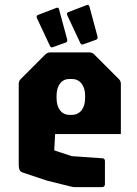

<svg xmlns="http://www.w3.org/2000/svg" viewBox="-20 -764 558 784"><path d="M284 0Q279 0 273.2 -1.5Q267.5 -3 262.5 -4L173.5 -26L71.5 -60Q56.5 -65 56.5 -89V-421.5Q56.5 -433.5 65 -441.5L165 -541.5Q173.5 -550 185 -550H345Q356.5 -550 365 -541.5L465 -441.5Q473.5 -433.5 473.5 -421.5V-216.5H205L201.5 -150L272.5 -126.5L400 -117.5Q408.5 -116 408.5 -106V-12.5Q408.5 0 396 0ZM264 -295H273.5Q298 -295 312.8 -313.5Q327.5 -332 327.5 -363.5V-373.5Q327.5 -404.5 312.8 -423Q298 -441.5 273.5 -441.5H263.5Q239.5 -441.5 225.2 -423Q211 -404.5 211 -373.5V-363.5Q211 -332 225.2 -313.5Q239.5 -295 264 -295ZM320 -583Q312 -579.5 308 -588L254.5 -702Q251 -711 259 -714.5L332 -742.5Q342.5 -747.5 345 -738L378 -615.5Q380.5 -605.5 373 -602ZM196 -571.5Q188 -568 184 -576.5L130.5 -690.5Q127 -699.5 135 -703L208 -731Q218.5 -736 221 -726.5L254 -604Q256.5 -594 249 -590.5Z"/></svg>

Font: Jaro
Style: Regular
Weight: 400
Designer: Agyei Archer, Celine Hurka, Mirko Velimirović
Version: Version 1.000